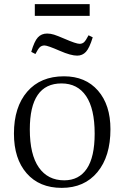

<svg xmlns="http://www.w3.org/2000/svg" viewBox="-20 -887 597 921"><path d="M147 -811V-867.2H410.2V-811ZM350.1 -620.1Q319.8 -620.1 267.1 -643.1Q208 -668.9 193.8 -668.9Q180.2 -668.9 171.4 -660.9Q162.6 -652.8 149.9 -627.9L129.9 -638.2Q144.5 -689 161.6 -707.5Q178.7 -726.1 206.1 -726.1Q222.7 -726.1 239.5 -720.7Q256.3 -715.3 289.1 -701.2Q345.2 -676.8 361.8 -676.8Q374.5 -676.8 383.1 -684.6Q391.6 -692.4 404.8 -717.8L424.8 -708Q409.2 -656.7 392.3 -638.4Q375.5 -620.1 350.1 -620.1ZM275.9 14.2Q168.9 14.2 107.9 -55.7Q46.9 -125.5 46.9 -246.1Q46.9 -373.5 110.6 -447.3Q174.3 -521 287.1 -521Q390.1 -521 450 -452.4Q509.8 -383.8 509.8 -267.1Q509.8 -136.7 447.3 -61.3Q384.8 14.2 275.9 14.2ZM288.1 -22Q358.9 -22 396.5 -77.9Q434.1 -133.8 434.1 -246.1Q434.1 -365.2 393.1 -426Q352.1 -486.8 274.9 -486.8Q123 -486.8 123 -266.1Q123 -145.5 166.3 -83.7Q209.5 -22 288.1 -22Z"/></svg>

Font: Literata Light
Style: Regular
Weight: 300
Designer: Latin by Veronika Burian and Jose Scaglione. Greek by Irene Vlachou. Cyrillic by Vera Evstafieva.
Foundry: TypeTogether
Version: Version 3.021